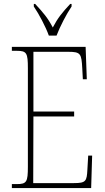

<svg xmlns="http://www.w3.org/2000/svg" viewBox="-20 -951 530 971"><path d="M227 -771H266C283 -816 316 -880 342 -918V-931H335C295 -888 272 -860 247 -812C222 -860 198 -888 158 -931H151V-918C177 -880 211 -816 227 -771ZM40 0H441L446 -164H426L422 -94C419 -35 415 -25 354 -25H148L149 -362H355V-387H149V-689H325C388 -689 392 -680 396 -606L399 -550H419L413 -714H40V-694H65C115 -694 121 -683 121 -606V-108C121 -31 115 -20 65 -20H40Z"/></svg>

Font: Noto Serif Hebrew Condensed Thin
Style: Regular
Weight: 100
Width: 3
Designer: Monotype Design Team
Foundry: Monotype Imaging Inc.
Version: Version 2.004